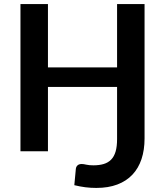

<svg xmlns="http://www.w3.org/2000/svg" viewBox="-20 -743 810 943"><path d="M690 -723V-63Q690 -6.5 675 38.5Q660 83.5 630.2 115Q600.5 146.5 556.2 163.2Q512 180 453 180Q426 180 399.8 176.8Q373.5 173.5 345 166.5L352.5 86.5Q353.5 76 360.8 69.2Q368 62.5 381.5 62.5Q390 62.5 404 65.8Q418 69 439 69Q467.5 69 489.2 62.5Q511 56 525.8 41Q540.5 26 547.8 1.2Q555 -23.5 555 -60V-316H215.5V0H80.5V-723H215.5V-412H555V-723Z"/></svg>

Font: Lato
Style: Bold
Weight: 700
Designer: Lukasz Dziedzic with Adam Twardoch and Botio Nikoltchev
Foundry: tyPoland Lukasz Dziedzic
Version: Version 2.010; 2014-09-01; http://www.latofonts.com/; ttfaut